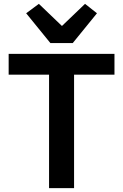

<svg xmlns="http://www.w3.org/2000/svg" viewBox="-20 -978 640 998"><path d="M365 -590V0H235V-590H25V-698H575V-590ZM242 -754 116 -909 182 -958 302 -843 422 -958 484 -909 358 -754Z"/></svg>

Font: IBM Plex Mono SemiBold
Style: Regular
Weight: 600
Monospace: yes
Designer: Mike Abbink, Paul van der Laan, Pieter van Rosmalen
Foundry: Bold Monday
Version: Version 2.3